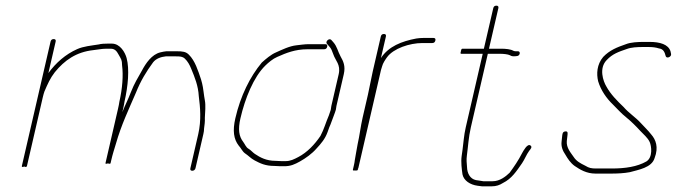

<svg xmlns="http://www.w3.org/2000/svg" viewBox="-20 -617 2390 678"><path d="M670.3 -23 698.2 -144C699.8 -150.7 700.6 -157 700.6 -163L702.8 -181C703.5 -187 703.7 -193.7 703.4 -201C704.4 -220.6 706.7 -245.6 703.5 -262C699.9 -279.9 697.9 -306.9 693.6 -323L689.8 -337C679.2 -368.1 668.9 -402.4 646.9 -424C636.6 -434.4 625.2 -436 603.7 -436H567.7C560.8 -435.3 553.5 -434 545.7 -432C516 -424.4 495.5 -394.8 480.7 -367C467.1 -342.9 454.1 -322 442.4 -292C430.2 -260.6 423.6 -250.1 412 -221L414.8 -233C417.1 -243 418.7 -251.3 419.6 -258C432.3 -313.1 437.6 -373 427.1 -412C421.7 -432 404.2 -463 374.9 -463H360.9C349.8 -463 337.5 -462.5 328.2 -460C302.5 -455.9 274.6 -453.5 252.4 -443.5C211.7 -425.3 177.7 -395.7 150.9 -359L176.5 -470C177.9 -476 175.6 -479 169.6 -479C163.6 -479 159.9 -476 158.5 -470L57.2 -31C56.2 -27 59.1 -26.3 65.7 -29C71.1 -26.3 74.2 -27 75.2 -31L131 -273C132.9 -281 134.8 -288 136.9 -294C148.4 -320.6 157.1 -340.8 173.6 -362C207.6 -403.8 248.9 -433.4 309.6 -440C325.5 -441.6 338.8 -445 356.7 -445H370.7C385.9 -445 392.4 -436.1 398.9 -424C408.3 -407 410.7 -406.3 411.1 -386C415.7 -351.2 412.3 -304.7 401.6 -258C400.7 -251.3 399.1 -243 396.8 -233L352.5 -41C351.9 -38.3 354.8 -38 361.2 -40C366.8 -38 369.9 -38.3 370.5 -41L372.8 -51C377.8 -72.9 383.1 -88.7 389.2 -109C408.5 -176.5 434.2 -229.7 459.7 -289C476.8 -331.9 496.7 -364.2 520.7 -397C531 -409.9 547.2 -416 565.5 -418H599.5C616.1 -418 624.1 -417.7 632.7 -410C643 -400.2 649.6 -388.1 655.3 -374C667.6 -343.8 679.9 -315 682 -277C686.8 -238.5 691.5 -192.9 680 -143L652.3 -23C650.9 -17 653.2 -14 659.2 -14C664.5 -14 669.1 -17.7 670.3 -23Z M1166.1 -230C1166.5 -234.7 1167.2 -239 1168.1 -243L1194 -355C1200.6 -383.8 1192.3 -400.8 1182.5 -418C1172.7 -436 1170.5 -452.8 1157 -468L1149.9 -476C1142.4 -484 1127.2 -470 1134.7 -462L1141.8 -454C1146.1 -449.3 1149.1 -445 1150.8 -441L1157.1 -425C1164.3 -402.9 1183.8 -389.1 1176 -355L1150.1 -243C1149.2 -239 1148.4 -234.3 1147.9 -229C1147.1 -225.7 1145 -219.3 1141.5 -210C1130.1 -183.6 1124.4 -161 1111.6 -137C1091.2 -106.8 1064.9 -78.9 1033.4 -62.5C1018.5 -54.7 1005.8 -48 988.1 -48H974.1C969.4 -48 962.5 -48.3 953.3 -49C920.3 -49 898.4 -61.1 880 -73.5C872.2 -78.7 865.7 -87.2 857.2 -92C848.6 -96.9 844.6 -108.4 838.8 -116C823.7 -135.6 819.9 -159.8 829.1 -199.5C845 -268.5 875.5 -345.2 917 -385.5C927.9 -396.1 944 -409.8 959 -416C990.8 -430.2 1022.5 -443 1065.3 -443H1124.3C1130.3 -443 1134 -446 1135.4 -452C1136.7 -458 1134.4 -461 1128.4 -461H1069.4C1056.9 -461 1037.4 -458.2 1026.5 -457C1002.2 -454.4 976.1 -441.6 954.7 -432C936.8 -424.5 918.5 -408.6 904.4 -396C862.9 -346 829.3 -278.6 811.1 -199.5C800.8 -154.9 805.4 -125.6 822.8 -103C830.6 -94.7 835.8 -82.4 844.5 -76C857 -67.8 865.8 -57.5 879.2 -50.5C899.2 -40 916.8 -31 949.2 -31C958.3 -30.3 965.3 -30 969.9 -30H983.9C1006.5 -30 1020.8 -36.6 1039.4 -47C1059.6 -58.3 1081.7 -74.2 1097.2 -92C1113.7 -109.8 1128.1 -126.4 1136.9 -151L1142.6 -167L1146.9 -177C1148.3 -180.3 1149.2 -182.7 1149.5 -184C1152.8 -193.6 1164.1 -221.5 1166.1 -230Z M1279.3 -283 1260.6 -202C1253.4 -170.8 1249.9 -138.4 1242.9 -108C1239.7 -94.2 1235.3 -62.1 1232.8 -51C1232.4 -46.3 1231.5 -41 1230.1 -35L1226.2 -18C1225.5 -15.3 1227.6 -14.3 1232.5 -15C1239.6 -14.3 1243.5 -15.3 1244.2 -18L1244.4 -19H1242.4C1244 -20.3 1245.1 -22 1245.5 -24L1325.4 -370C1326.3 -374 1327.7 -378.3 1329.4 -383C1331.8 -393.4 1341 -407 1346.8 -415C1369.5 -446 1426.5 -465 1471.4 -465H1506.4C1512.4 -465 1516 -468 1517.4 -474C1518.8 -480 1516.5 -483 1510.5 -483H1475.5C1466.8 -483 1458.4 -482.3 1450 -481C1398.1 -471.1 1352.5 -453.5 1325.1 -412L1342.7 -488C1344 -494 1341.7 -497 1335.7 -497C1329.7 -497 1326 -494 1324.7 -488L1296.3 -365C1290.2 -338.8 1285.5 -309.8 1279.3 -283Z M1732.8 -597C1726.8 -597 1723.1 -594 1721.8 -588L1688.7 -445H1612.7C1610.1 -445 1608.4 -442 1607.7 -436C1605.6 -430 1605.9 -427 1608.6 -427H1684.6L1624.6 -167C1618 -138.6 1616.8 -113.1 1613.3 -88L1610.2 -66C1607.2 -44.1 1610.6 -19.5 1613.2 -1C1617.8 20.6 1639.8 35.5 1667 39L1682.5 41H1715.5C1732.6 41 1744.4 36.6 1756.3 29C1786.7 14 1803.5 -11.9 1823.4 -40.5C1832.5 -53.7 1839 -71.2 1848.4 -84C1853.5 -90.4 1861 -98.2 1852.9 -103.5C1842 -110.6 1828.5 -84.8 1823.5 -76C1809.9 -49.5 1795.5 -28.7 1779.6 -7C1765.3 6.9 1744.4 23 1719.7 23H1686.7C1682.2 22.3 1678 21.7 1674.2 21L1660.6 19C1639.8 14.6 1629.7 -5.1 1629.2 -27C1628 -42.5 1626.6 -52.3 1628.7 -68C1633.2 -100.5 1634.4 -131.5 1642.6 -167L1702.6 -427H1747.6C1757.4 -427 1774.3 -425.4 1780.4 -422C1788 -417.2 1794.8 -417.6 1804.7 -419C1816.8 -419 1819.9 -437.3 1807.7 -436H1800.7C1798 -436 1795.1 -436.7 1792.1 -438C1784.3 -443 1765.2 -445 1751.7 -445H1706.7L1739.8 -588C1741.1 -594 1738.8 -597 1732.8 -597Z M2349.6 -427 2347.7 -436C2339.8 -460.3 2310.8 -469 2273.3 -469H2254.3C2233 -469 2207.2 -467.8 2190.4 -461C2158.5 -450 2132.8 -439.8 2110 -416C2087.3 -389.1 2086 -356.2 2092.2 -330C2101.9 -298 2121.7 -269.6 2144.3 -248C2160.3 -232.2 2173.5 -216.7 2190.9 -203C2209.4 -187.8 2225.8 -171.5 2240.8 -155C2252 -142.7 2266.9 -131.3 2274.2 -115.5C2280.5 -101.8 2285.9 -61.7 2262.8 -47C2230.4 -28.3 2187.5 -22 2141.1 -22H2087.1C2067.6 -22 2060.8 -23.3 2046.4 -32C2029 -40.5 2015.4 -48.1 2006.3 -62C1996.1 -77.2 1979.3 -94.7 1981.5 -119L1983.6 -137C1984.6 -145.9 1986.5 -154.1 1976.3 -153C1965.8 -151.9 1966 -143.2 1964.9 -134L1963.2 -118C1960.6 -98.8 1967.7 -83.7 1976.4 -71C1985.1 -56.1 1994.8 -41.3 2009.2 -31C2027.8 -18.4 2050.7 -4 2082.9 -4H2136.9C2159.8 -4 2183.8 -5.1 2204.1 -9C2234.2 -17.5 2281.6 -24.7 2291.6 -59C2306.5 -97.7 2295.4 -124.3 2279.8 -142C2267.4 -158 2255.2 -168.7 2241.9 -183.5C2224.4 -202.8 2199.8 -218.3 2182.2 -239C2159.7 -260.5 2136 -284.3 2121 -312C2110.1 -330.1 2094 -376 2122.5 -405C2142.9 -426.9 2164.7 -434.1 2193.5 -444C2208.7 -449.9 2230.4 -451 2250.1 -451H2269.1C2284.1 -451 2295.5 -449.7 2307 -446C2323.5 -444.1 2327.4 -431.4 2330.7 -419C2333.6 -408.4 2352.5 -416.3 2349.6 -427Z"/></svg>

Font: HoneyBee
Style: BLnIt
Weight: 100
Foundry: Cannot Into Space Fonts
Version: Version 0.89